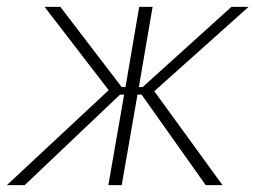

<svg xmlns="http://www.w3.org/2000/svg" viewBox="-45 -540 745 560"><path d="M-25 0H27L305 -264H317L271 0H310L356 -264H368L555 0H604L405 -274L680 -520H630L371 -286H360L400 -520H361L321 -286H310L131 -520H85L272 -277Z"/></svg>

Font: Fixel Text 20240404 ExtraLight
Style: Italic
Weight: 200
Width: 4
Italic angle: -10°
Designer: AlfaBravo + MacPaw
Foundry: Kyrylo Tkachov, Marchela Mozhyna, Serhii Makarenko, Maria Weinstein, Zakhar Kryvoshyya
Version: Version 1.211;Glyphs 3.2 (3225)